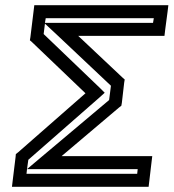

<svg xmlns="http://www.w3.org/2000/svg" viewBox="-20 -694 668 739"><path d="M603 -674H137H112L109 -649L97 -551L95 -539L103 -532L309 -335L50 -108L41 -101L40 -90L29 0L26 25H51H527H552L555 0L563 -68L566 -93H541H217L438 -280L447 -287L449 -298L458 -376L460 -388L452 -395L281 -556H588H613L616 -581L625 -649L628 -674H603ZM84 -43H147H510L508 -25H82L84 -43ZM153 -603 197 -562 407 -364 400 -309 135 -86 84 -43 89 -79 362 -318 383 -337 365 -355 148 -563 153 -603ZM572 -624 569 -606H218H153L156 -624H572Z"/></svg>

Font: Gamestation Text Outline
Style: Italic
Weight: 400
Designer: Jonas Hecksher
Foundry: Jonas Hecksher, Playtypeª, e-types AS
Version: Version 1.003